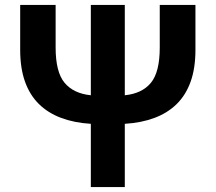

<svg xmlns="http://www.w3.org/2000/svg" viewBox="-20 -760 877 780"><path d="M774 -740V-558Q774 -483 754.5 -428.5Q735 -374 698 -337.5Q661 -301 607.5 -281Q554 -261 487 -257V0H349V-257Q282 -261 228.5 -281Q175 -301 138 -337.5Q101 -374 81.5 -428.5Q62 -483 62 -558V-740H206V-567Q206 -467 242.5 -423.5Q279 -380 349 -373V-740H487V-373Q557 -380 593 -423.5Q629 -467 629 -567V-740Z"/></svg>

Font: SpoqaHanSans-Bold
Style: Regular
Weight: 700
Designer: [Spoqa Han Sans] Dong-huui Kim \uAE40 \uB3D9 \uD718   [Noto Sans] Ryoko NISHIZUKA \u897F \u585A \u6DBC \u5B50  (kana & i
Foundry: Spoqa (http://www.spoqa-han-sans.com)
Version: Version 2.000